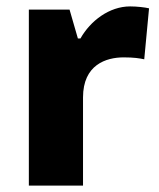

<svg xmlns="http://www.w3.org/2000/svg" viewBox="-20 -579 497 599"><path d="M386 -559C321 -559 262 -514 231 -459H223L197 -549H70V0H239V-275C239 -377 311 -400 366 -400C398 -400 416 -397 430 -394L445 -553C433 -556 407 -559 386 -559Z"/></svg>

Font: Noto Sans Myanmar UI ExtraBold
Style: Regular
Weight: 800
Designer: Monotype Design Team
Foundry: Monotype Imaging Inc.
Version: Version 2.103